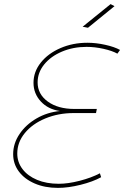

<svg xmlns="http://www.w3.org/2000/svg" viewBox="-20 -911 604 934"><path d="M518 -891 537 -881 408 -776 382 -781ZM564 -668 551 -650Q526 -664 483.5 -673.5Q441 -683 401 -683Q336 -683 281.5 -660Q227 -637 195 -597.5Q163 -558 163 -510Q163 -453 212.5 -417Q262 -381 342 -381H451L447 -361H338Q264 -361 201 -335Q138 -309 101 -264Q64 -219 64 -164Q64 -122 89.5 -88.5Q115 -55 160.5 -36Q206 -17 266 -17Q311 -17 367.5 -31.5Q424 -46 466 -68L472 -49Q432 -27 372 -12Q312 3 262 3Q198 3 148.5 -18.5Q99 -40 71.5 -77Q44 -114 44 -161Q44 -213 75 -259Q106 -305 158 -335Q210 -365 272 -371Q214 -379 178.5 -417.5Q143 -456 143 -508Q143 -562 178.5 -606.5Q214 -651 274 -677Q334 -703 405 -703Q447 -703 492 -693Q537 -683 564 -668Z"/></svg>

Font: TypoPRO Montserrat Alternates
Style: Italic
Weight: 250
Italic angle: -11.3°
Designer: Julieta Ulanovsky
Foundry: Julieta Ulanovsky
Version: Version 6.001